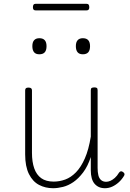

<svg xmlns="http://www.w3.org/2000/svg" viewBox="-20 -977 687 1015"><path d="M261 18Q220 18 186.5 0.5Q153 -17 133 -57Q113 -97 113 -161V-499Q113 -507 117 -510.5Q121 -514 130 -514Q140 -514 144.5 -510.5Q149 -507 149 -499V-169Q149 -121 161 -87Q173 -53 198 -35Q223 -17 264 -17Q295 -17 325 -28Q355 -39 381.5 -66Q408 -93 428.5 -139.5Q449 -186 460 -255V-500Q460 -509 464.5 -512Q469 -515 479 -515Q488 -515 492 -512Q496 -509 496 -500V-89Q496 -67 500 -50.5Q504 -34 514.5 -25Q525 -16 541 -16Q552 -16 563.5 -21Q575 -26 587 -36.5Q599 -47 609 -64Q614 -71 619.5 -71.5Q625 -72 631 -67Q637 -63 638 -58Q639 -53 636 -48Q624 -28 608 -13.5Q592 1 573.5 9.5Q555 18 535 18Q517 18 503.5 12Q490 6 480 -5.5Q470 -17 465 -35Q460 -53 460 -76V-147Q444 -98 419.5 -65.5Q395 -33 368 -14.5Q341 4 313 11Q285 18 261 18ZM188 -690Q169 -690 160 -701Q151 -712 151 -733Q151 -754 160.5 -764.5Q170 -775 188 -775Q207 -775 216.5 -764.5Q226 -754 226 -733Q226 -711 216.5 -700.5Q207 -690 188 -690ZM418 -690Q399 -690 390 -701Q381 -712 381 -733Q381 -754 390.5 -764.5Q400 -775 418 -775Q437 -775 446.5 -764.5Q456 -754 456 -733Q456 -711 446.5 -700.5Q437 -690 418 -690ZM169 -922Q161 -922 157.5 -926Q154 -930 154 -939Q154 -948 157.5 -952.5Q161 -957 169 -957H437Q445 -957 448.5 -952.5Q452 -948 452 -939Q452 -930 448.5 -926Q445 -922 437 -922Z"/></svg>

Font: Playwrite HR Lijeva Thin
Style: Regular
Weight: 250
Designer: Veronika Burian, José Scaglione
Foundry: TypeTogether
Version: Version 1.002